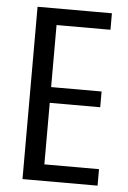

<svg xmlns="http://www.w3.org/2000/svg" viewBox="-51 -738 517 777"><g transform="rotate(5 207.0 -350.0)"><path d="M134 -67H375V0H70V-700H372V-633H134L153 -687V-346L134 -381H358V-317H134L153 -352V-13Z"/></g></svg>

Font: Pathway Extreme Condensed
Style: Regular
Weight: 400
Width: 3
Version: Version 1.001;gftools[0.9.26]